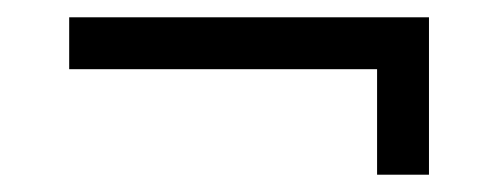

<svg xmlns="http://www.w3.org/2000/svg" viewBox="-20 -430 580 222"><path d="M60 -410H476V-228H416V-350H60Z"/></svg>

Font: 3270 Nerd Font
Style: Regular
Weight: 400
Monospace: yes
Version: Version 3.0.1;Nerd Fonts 3.3.0